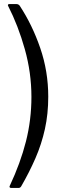

<svg xmlns="http://www.w3.org/2000/svg" viewBox="-20 -762 326 947"><path d="M26 -742H60Q71 -742 77 -734Q139 -640 178.5 -525Q218 -410 218 -285Q218 -200 201.5 -125.5Q185 -51 155 18Q125 87 84 158Q79 165 72 165H35Q29 165 27.5 161.5Q26 158 28 155Q81 42 108 -64.5Q135 -171 135 -284Q135 -403 102.5 -519Q70 -635 20 -733Q18 -736 19.5 -739Q21 -742 26 -742Z"/></svg>

Font: Libre Franklin
Style: Regular
Weight: 400
Designer: Pablo Impallari, Rodrigo Fuenzalida, Nhung Nguyen
Foundry: Impallari Type
Version: Version 3.000